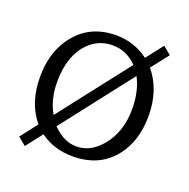

<svg xmlns="http://www.w3.org/2000/svg" viewBox="-116 -702 853 865"><g transform="rotate(20 310.0 -270.0)"><path d="M527.8 -589.8 565.9 -558.1 501 -475.1Q569.8 -392.1 569.8 -268.1Q569.8 -149.4 510.7 -72.8Q439.5 20 309.6 20Q220.2 20 152.8 -28.8L91.8 49.8L53.7 18.1L116.7 -63Q49.8 -141.6 49.8 -268.1Q49.8 -372.6 97.7 -447.3Q170.9 -560.1 309.6 -560.1Q396 -560.1 464.8 -508.8ZM457 -418.9 195.8 -83Q248.5 -27.8 310.1 -27.8Q377 -27.8 428.7 -88.9Q489.7 -161.1 489.7 -271Q489.7 -356.9 457 -418.9ZM426.8 -460.9Q377 -512.2 309.6 -512.2Q242.2 -512.2 194.8 -463.9Q129.9 -397.5 129.9 -271.5Q129.9 -189.5 166 -126Z"/></g></svg>

Font: BIZ UDPMincho
Style: Regular
Weight: 400
Designer: TypeBank Co., Ltd.
Foundry: Morisawa Inc.
Version: Version 1.06